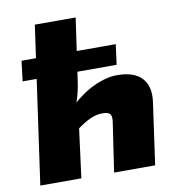

<svg xmlns="http://www.w3.org/2000/svg" viewBox="-79 -772 778 843"><g transform="rotate(-10 310.0 -350.0)"><path d="M314 -700 276 -435Q271 -393 260 -355Q249 -317 238 -292L253 -284L216 0H33L132 -700ZM467 -554 455 -464H36L47 -554ZM448 -419Q524 -419 558.5 -382Q593 -345 584 -277L545 0H362L395 -222Q398 -246 390 -255.5Q382 -265 356 -265Q330 -265 303.5 -253.5Q277 -242 236 -212L219 -300Q280 -362 339.5 -390.5Q399 -419 448 -419Z"/></g></svg>

Font: Exo 2 ExtraBold
Style: Italic
Weight: 800
Italic angle: -8°
Designer: Natanael Gama
Foundry: Natanael Gama
Version: Version 2.010